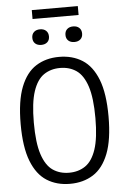

<svg xmlns="http://www.w3.org/2000/svg" viewBox="-66 -1087 745 1143"><g transform="rotate(-5 306.0 -516.0)"><path d="M305.9 9.3Q226.5 9.3 167.6 -28Q108.6 -65.2 76 -148.5Q43.3 -231.9 43.3 -370Q43.3 -508.1 76 -591.5Q108.6 -674.8 167.6 -712Q226.5 -749.3 305.9 -749.3Q385.3 -749.3 444.3 -712Q503.2 -674.8 535.9 -591.5Q568.5 -508.1 568.5 -370Q568.5 -231.9 535.9 -148.5Q503.2 -65.2 444.3 -28Q385.3 9.3 305.9 9.3ZM305.9 -57Q361.9 -57 403.1 -85.1Q444.3 -113.2 467.1 -180.9Q489.8 -248.6 489.8 -367.5Q489.8 -488.8 467.1 -557.6Q444.3 -626.3 403.1 -654.7Q361.9 -683 305.9 -683Q250 -683 208.8 -655Q167.5 -626.9 144.8 -559.2Q122.1 -491.4 122.1 -372.5Q122.1 -251.2 144.8 -182.4Q167.5 -113.7 208.8 -85.3Q250 -57 305.9 -57ZM405 -829.5Q382.2 -829.5 368.7 -841.8Q355.2 -854.1 355.2 -875.7Q355.2 -897.7 368.7 -910.2Q382.2 -922.7 405 -922.7Q427.7 -922.7 441.2 -910.2Q454.8 -897.7 454.8 -875.7Q454.8 -854.1 441.2 -841.8Q427.7 -829.5 405 -829.5ZM206.9 -829.5Q184.2 -829.5 170.6 -841.8Q157.1 -854.1 157.1 -875.7Q157.1 -897.7 170.6 -910.2Q184.2 -922.7 206.9 -922.7Q229.7 -922.7 243.2 -910.2Q256.7 -897.7 256.7 -875.7Q256.7 -854.1 243.2 -841.8Q229.7 -829.5 206.9 -829.5ZM168.4 -987.6V-1040.8H443.5V-987.6Z"/></g></svg>

Font: Encode Sans Condensed Thin
Style: Regular
Weight: 100
Width: 3
Designer: Multiple Designers
Foundry: Impallari Type
Version: Version 3.002